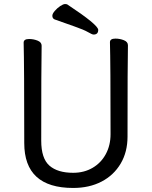

<svg xmlns="http://www.w3.org/2000/svg" viewBox="-20 -906 750 950"><path d="M342 24Q100 24 100 -198Q100 -586 97 -695Q97 -713 124 -713Q146 -713 166 -705Q186 -697 186 -680Q184 -584 184 -210Q184 -122 224.5 -86.5Q265 -51 342 -51Q396 -51 438 -75.5Q480 -100 503.5 -143.5Q527 -187 527 -242Q527 -595 524 -697Q524 -715 551 -715Q573 -715 593 -707Q613 -699 613 -682Q611 -594 611 -230Q611 -154 577 -96.5Q543 -39 482.5 -7.5Q422 24 342 24ZM443 -735Q436 -735 415.5 -747Q395 -759 347.5 -775.5Q300 -792 250 -810Q239 -815 239 -828Q239 -838 251 -852Q263 -866 278 -876Q293 -886 302 -886Q309 -886 313 -884Q466 -783 466 -758Q466 -735 443 -735Z"/></svg>

Font: LXGW WenKai Lite
Style: Bold
Weight: 700
Designer: LXGW / Fontworks Inc.
Foundry: LXGW / Fontworks Inc.
Version: Version 1.330;April 28, 2024